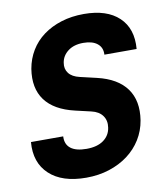

<svg xmlns="http://www.w3.org/2000/svg" viewBox="-83 -801 766 880"><g transform="rotate(-10 300.0 -360.5)"><path d="M248 10Q136 10 77 -45Q18 -100 26 -195H176Q174 -158 198.5 -139Q223 -120 272 -120Q322 -120 351.5 -141.5Q381 -163 386 -199Q391 -231 374.5 -254Q358 -277 323 -285L250 -302Q155 -324 113.5 -380.5Q72 -437 86 -525Q94 -571 117 -609Q140 -647 176.5 -674Q213 -701 261 -716Q309 -731 366 -731Q473 -731 529 -678Q585 -625 577 -531H427Q429 -564 406 -582.5Q383 -601 341 -601Q297 -601 269.5 -580Q242 -559 237 -527Q232 -499 247.5 -478.5Q263 -458 298 -450L375 -432Q469 -410 510.5 -352.5Q552 -295 538 -206Q530 -158 505.5 -118.5Q481 -79 443 -50.5Q405 -22 355.5 -6Q306 10 248 10Z"/></g></svg>

Font: JetBrains Mono ExtraBold
Style: Italic
Weight: 800
Designer: Philipp Nurullin, Konstantin Bulenkov
Foundry: JetBrains
Version: Version 1.000; ttfautohint (v1.8.3)